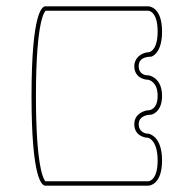

<svg xmlns="http://www.w3.org/2000/svg" viewBox="-20 -552 614 609"><path d="M406 -342C406 -308 435 -299 450 -299C455 -298 480 -291 480 -248C480 -202 451 -202 450 -202H448H447C430 -199 406 -187 406 -158C406 -124 435 -115 450 -115C454 -114 480 -104 480 -43C480 23 450 23 450 23H124C119 18 94 -19 94 -247C94 -498 124 -517 125 -518H450C451 -518 480 -517 480 -452C480 -386 450 -386 450 -386H448H447C427 -383 406 -368 406 -342ZM494 -43C494 -120 454 -127 451 -128H449C443 -128 420 -132 420 -158C420 -187 454 -188 456 -188H458H459C472 -191 494 -205 494 -248C494 -306 453 -313 451 -313H449H448C442 -313 420 -316 420 -342C420 -350 422 -357 427 -362C436 -371 452 -372 455 -372H456H458H459C472 -376 494 -394 494 -452C494 -530 453 -532 450 -532H124C114 -532 80 -514 80 -247C80 20 114 37 124 37H450C453 37 494 35 494 -43Z"/></svg>

Font: Platiipus Light
Style: Light
Weight: 400
Version: Version 001.000